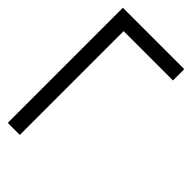

<svg xmlns="http://www.w3.org/2000/svg" viewBox="-54 -515 709 709"><g transform="rotate(-45 300.5 -160.5)"><path d="M542 0V-257.8H0V-320.8H601.1V0Z"/></g></svg>

Font: Junicode SmCond
Style: Regular
Weight: 400
Width: 4
Designer: Peter S. Baker
Version: Version 2.206